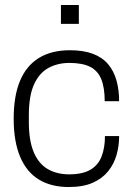

<svg xmlns="http://www.w3.org/2000/svg" viewBox="-20 -740 533 772"><path d="M256 12Q186 12 136.5 -18Q87 -48 61 -109.5Q35 -171 35 -263Q35 -354 60.5 -415Q86 -476 136.5 -507Q187 -538 261 -538Q316 -538 354 -523.5Q392 -509 415 -481.5Q438 -454 448.5 -416Q459 -378 459 -333H401Q401 -388 387 -422Q373 -456 342 -471.5Q311 -487 259 -487Q213 -487 176 -467.5Q139 -448 117.5 -402Q96 -356 96 -277V-249Q96 -175 115.5 -128.5Q135 -82 171.5 -60.5Q208 -39 258 -39Q312 -39 343.5 -57.5Q375 -76 388.5 -111Q402 -146 402 -193H459Q459 -153 448.5 -116.5Q438 -80 414.5 -51Q391 -22 352.5 -5Q314 12 256 12ZM225 -644V-720H297V-644Z"/></svg>

Font: Archivo SemiBold ExtraLight
Style: Regular
Weight: 250
Version: Version 2.001